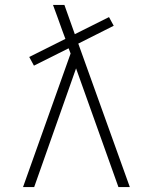

<svg xmlns="http://www.w3.org/2000/svg" viewBox="-20 -755 616 775"><path d="M73 0H118L287 -479L458 0H504L296 -579L439 -651L420 -686L282 -617L240 -735H194Q203 -710 212.5 -684.5Q222 -659 231 -633L244 -598L98 -525L117 -490L257 -560L265 -539Z"/></svg>

Font: Iosevka Sparkle Extralight
Style: Regular
Weight: 200
Designer: Belleve Invis
Foundry: Belleve Invis
Version: Version 4.5.0; ttfautohint (v1.8.3)